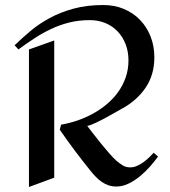

<svg xmlns="http://www.w3.org/2000/svg" viewBox="-20 -729 678 764"><path d="M608.9 -106Q595.7 -87.9 577.6 -67.1Q559.6 -46.4 538.1 -28.6Q516.6 -10.7 492.4 1.2Q468.3 13.2 442.9 13.2Q425.8 13.2 411.1 8.1Q396.5 2.9 384 -5.9Q371.6 -14.6 360.6 -26.1Q349.6 -37.6 339.8 -49.8Q307.6 -89.8 277.1 -130.4Q246.6 -170.9 217.8 -212.9L223.1 -232.9Q254.9 -238.3 287.4 -249.3Q319.8 -260.3 349.6 -276.6Q379.4 -293 405.3 -314.7Q431.2 -336.4 450.2 -363Q469.2 -389.6 480.2 -421.1Q491.2 -452.6 491.2 -488.8Q491.2 -523.4 480 -552.7Q468.8 -582 448.5 -603.5Q428.2 -625 399.9 -637Q371.6 -648.9 336.9 -648.9Q293 -648.9 254.6 -639.2Q216.3 -629.4 181.9 -613Q147.5 -596.7 115.7 -575.7Q84 -554.7 53.2 -532.2L38.1 -548.8Q67.4 -577.1 101.3 -605.7Q135.3 -634.3 177.7 -657.2Q220.2 -680.2 272.7 -694.6Q325.2 -709 391.1 -709Q435.5 -709 472.9 -693.4Q510.3 -677.7 537.1 -649.9Q564 -622.1 579.1 -584Q594.2 -545.9 594.2 -501Q594.2 -431.2 559.1 -379.6Q523.9 -328.1 463.9 -295.9Q456.5 -292 445.6 -285.6Q434.6 -279.3 421.6 -272Q408.7 -264.6 395 -257.3Q381.3 -250 368.7 -243.9Q356 -237.8 345.2 -233.4Q334.5 -229 327.1 -228Q337.4 -214.4 352.3 -195.3Q367.2 -176.3 383.3 -156.2Q399.4 -136.2 415.3 -118.2Q431.2 -100.1 443.8 -88.9Q456.1 -78.6 468.5 -70.8Q481 -63 498 -63Q511.2 -63 524.4 -68.6Q537.6 -74.2 549.8 -83Q562 -91.8 572.8 -102.1Q583.5 -112.3 591.8 -121.1ZM195.8 -22 95.2 15.1V-532.2L195.8 -567.9Z"/></svg>

Font: Redressed
Style: Regular
Weight: 400
Designer: Astigmatic (AOETI)
Foundry: Astigmatic (AOETI)
Version: Version 1.001